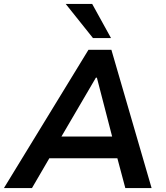

<svg xmlns="http://www.w3.org/2000/svg" viewBox="-45 -959 847 979"><path d="M-25 0 406 -705H523L728 0H594L542 -195L590 -152H170L231 -194L118 0ZM444 -563 252 -235 232 -263H564L534 -235L449 -563ZM429 -765 290 -939H425L521 -765Z"/></svg>

Font: Nunito Sans 8pt
Style: Bold Italic
Weight: 700
Italic angle: -9°
Version: Version 3.101;gftools[0.9.27]